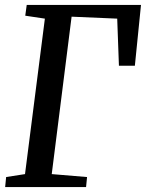

<svg xmlns="http://www.w3.org/2000/svg" viewBox="-20 -763 595 783"><path d="M555 -743 530 -495H465L458 -687L272 -695L191 -53L335 -41L331 0H1L5 -41L82 -53L163 -687L83 -699L89 -743Z"/></svg>

Font: Koeln Type Serif
Style: Italic
Weight: 400
Italic angle: -8°
Designer: Eben Sorkin
Foundry: Eben Sorkin
Version: Version 2.002